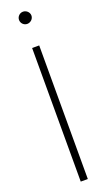

<svg xmlns="http://www.w3.org/2000/svg" viewBox="-167 -887 512 917"><g transform="rotate(-20 89.0 -428.5)"><path d="M58 -826C58 -809 72 -795 89 -795C106 -795 121 -809 121 -826C121 -843 106 -857 89 -857C72 -857 58 -843 58 -826ZM107 0V-679H71V0Z"/></g></svg>

Font: Rawengulk
Style: Regular
Weight: 400
Version: Version 0.9